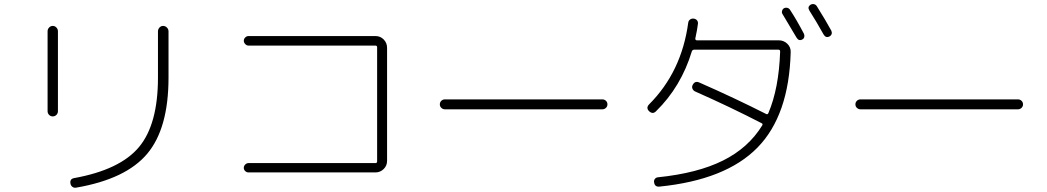

<svg xmlns="http://www.w3.org/2000/svg" viewBox="-20 -862 5040 924"><path d="M346.7 41Q336.9 43 329.1 37.6Q321.3 32.2 319.3 22.5Q314.5 -1 336.9 -4.9Q557.6 -44.9 648.9 -154.3Q740.2 -263.7 740.2 -488.3V-710.9Q740.2 -721.7 747.6 -729.5Q754.9 -737.3 764.6 -737.3Q775.4 -737.3 783.2 -729.5Q791 -721.7 791 -710.9V-488.3Q791 -244.1 688.5 -122.1Q585.9 0 346.7 41ZM209 -327.1V-711.9Q209 -721.7 216.3 -729.5Q223.6 -737.3 233.9 -737.3Q244.1 -737.3 251.5 -729.5Q258.8 -721.7 258.8 -711.9V-327.1Q258.8 -316.4 251.5 -309.1Q244.1 -301.8 233.9 -301.8Q223.6 -301.8 216.3 -309.1Q209 -316.4 209 -327.1Z M1786.1 -77.1Q1794.9 -77.1 1794.9 -85V-634.8Q1794.9 -642.6 1786.1 -642.6H1175.8Q1167 -642.6 1160.2 -649.9Q1153.3 -657.2 1153.3 -666Q1153.3 -674.8 1160.2 -681.6Q1167 -688.5 1175.8 -688.5H1787.1Q1810.5 -688.5 1826.7 -671.9Q1842.8 -655.3 1842.8 -631.8V-87.9Q1842.8 -64.5 1826.2 -48.3Q1809.6 -32.2 1787.1 -32.2H1175.8Q1167 -32.2 1160.2 -38.6Q1153.3 -44.9 1153.3 -54.2Q1153.3 -63.5 1160.2 -70.3Q1167 -77.1 1175.8 -77.1Z M2121.1 -335.9Q2111.3 -335.9 2104 -342.8Q2096.7 -349.6 2096.7 -359.9Q2096.7 -370.1 2104 -377Q2111.3 -383.8 2121.1 -383.8H2878.9Q2888.7 -383.8 2896 -377Q2903.3 -370.1 2903.3 -359.9Q2903.3 -349.6 2896 -342.8Q2888.7 -335.9 2878.9 -335.9Z M3782.2 -814.5Q3812.5 -768.6 3848.6 -700.2Q3852.5 -692.4 3850.6 -684.1Q3848.6 -675.8 3840.8 -671.9Q3824.2 -663.1 3813.5 -680.7Q3786.1 -727.5 3746.1 -793.9Q3741.2 -800.8 3743.7 -809.6Q3746.1 -818.4 3752.9 -822.3Q3760.7 -826.2 3769 -824.2Q3777.3 -822.3 3782.2 -814.5ZM3911.1 -832Q3956.1 -759.8 3980.5 -714.8Q3984.4 -707 3982.4 -699.2Q3980.5 -691.4 3971.7 -686.5Q3954.1 -677.7 3943.4 -696.3Q3910.2 -755.9 3875 -811.5Q3864.3 -829.1 3881.8 -839.8Q3889.6 -843.8 3897.9 -841.8Q3906.2 -839.8 3911.1 -832ZM3136.7 -326.2Q3121.1 -310.5 3103.5 -327.1Q3087.9 -342.8 3103.5 -359.4Q3259.8 -515.6 3292 -752Q3293 -761.7 3300.3 -767.6Q3307.6 -773.4 3317.9 -772.5Q3328.1 -771.5 3334 -764.6Q3339.8 -757.8 3338.9 -748Q3335.9 -721.7 3326.2 -676.8Q3325.2 -673.8 3327.6 -670.9Q3330.1 -668 3333 -668H3727.5Q3752 -668 3769 -651.4Q3786.1 -634.8 3785.2 -611.3Q3777.3 -306.6 3625 -151.4Q3472.7 3.9 3153.3 36.1Q3130.9 38.1 3127.9 15.6Q3126 6.8 3131.3 -0.5Q3136.7 -7.8 3146.5 -8.8Q3336.9 -28.3 3459.5 -89.4Q3582 -150.4 3648.4 -258.8Q3652.3 -266.6 3644.5 -269.5Q3495.1 -346.7 3325.2 -421.9Q3316.4 -425.8 3312.5 -435.1Q3308.6 -444.3 3313.5 -453.1Q3324.2 -474.6 3345.7 -464.8Q3514.6 -390.6 3667 -313.5Q3673.8 -309.6 3677.7 -317.4Q3728.5 -436.5 3734.4 -614.3Q3734.4 -623 3725.6 -623H3321.3Q3312.5 -623 3309.6 -615.2Q3257.8 -444.3 3136.7 -326.2Z M4121.1 -335.9Q4111.3 -335.9 4104 -342.8Q4096.7 -349.6 4096.7 -359.9Q4096.7 -370.1 4104 -377Q4111.3 -383.8 4121.1 -383.8H4878.9Q4888.7 -383.8 4896 -377Q4903.3 -370.1 4903.3 -359.9Q4903.3 -349.6 4896 -342.8Q4888.7 -335.9 4878.9 -335.9Z"/></svg>

Font: Rounded-X Mgen+ 1m light
Style: Regular
Weight: 200
Designer: [Source Han Sans]
Ryoko NISHIZUKA  (kana & ideographs); Paul D. Hunt (Latin, Greek & Cyrillic); Wenlong ZHANG  (bopomofo
Version: Version 1.059.20150602